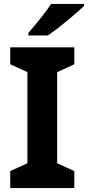

<svg xmlns="http://www.w3.org/2000/svg" viewBox="-20 -954 446 974"><path d="M357 0H32V-86L119 -126V-588L32 -628V-714H357V-628L270 -588V-126L357 -86ZM406 -924Q392 -910 369 -890Q346 -870 319.5 -848Q293 -826 267.5 -806.5Q242 -787 223 -774H124V-787Q140 -806 161.5 -831.5Q183 -857 204 -884.5Q225 -912 239 -934H406Z"/></svg>

Font: Noto Sans Thai
Style: Bold
Weight: 700
Designer: Monotype Design Team
Foundry: Monotype Imaging Inc.
Version: Version 2.001